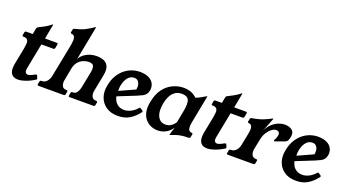

<svg xmlns="http://www.w3.org/2000/svg" viewBox="-52 -1251 3278 1809"><g transform="rotate(20 1587.0 -346.5)"><path d="M319 -63Q322 -60 321 -55Q320 -50 312 -46L283 -29Q256 -14 219.5 -1.5Q183 11 150 11Q123 11 102.5 -1Q82 -13 73.5 -42.5Q65 -72 75 -124L107 -287Q111 -311 113 -334Q115 -357 104.5 -372Q94 -387 62 -387Q49 -387 52 -400L57 -427Q60 -440 73 -440H137L148 -499Q150 -510 159 -515Q181 -526 216 -544.5Q251 -563 281 -588Q283 -590 286 -590H288Q289 -590 288 -587L260 -440H378Q392 -440 389 -427L382 -389Q379 -376 365 -376H247L198 -124Q191 -90 199.5 -77Q208 -64 223 -64Q238 -64 256.5 -72.5Q275 -81 291 -90Q295 -92 297.5 -92.5Q300 -93 302 -93Q308 -93 310 -86Z M617 -53Q630 -53 628 -40L623 -13Q620 0 605 0H356Q341 0 344 -13L349 -40Q351 -53 364 -53H366Q399 -53 419.5 -77Q440 -101 446 -136L511 -466Q515 -491 516.5 -513Q518 -535 510 -550.5Q502 -566 478 -568Q468 -569 470 -580L476 -610Q477 -615 480.5 -617.5Q484 -620 491 -621Q548 -634 586.5 -653Q625 -672 668 -702Q672 -704 674 -704H675Q677 -704 676 -702L610 -359Q621 -385 646 -406Q671 -427 705 -439Q739 -451 777 -451Q818 -451 849 -438Q880 -425 894 -392Q908 -359 896 -299L864 -136Q858 -101 869.5 -77Q881 -53 913 -53H915Q928 -53 926 -40L921 -13Q918 0 905 0H666Q653 0 656 -13L661 -40Q663 -53 676 -53H684Q708 -53 723 -77Q738 -101 744 -136L774 -287Q782 -331 773 -352.5Q764 -374 724 -374Q703 -374 675.5 -364.5Q648 -355 623.5 -330Q599 -305 590 -258L567 -137Q560 -102 571 -77.5Q582 -53 614 -53Z M1355 -98Q1318 -49 1269.5 -19Q1221 11 1153 11Q1080 11 1033.5 -21.5Q987 -54 968.5 -107.5Q950 -161 963 -224Q974 -285 1000.5 -328.5Q1027 -372 1061.5 -399Q1096 -426 1134 -438.5Q1172 -451 1208 -451Q1255 -451 1286 -439Q1317 -427 1334 -407.5Q1351 -388 1356.5 -365Q1362 -342 1358 -320Q1353 -295 1341.5 -279.5Q1330 -264 1309.5 -253.5Q1289 -243 1258 -230L1021 -135L1022 -187L1295 -311L1212 -225Q1234 -268 1235.5 -303Q1237 -338 1222 -359Q1207 -380 1181 -380Q1146 -380 1124 -358Q1102 -336 1090.5 -304.5Q1079 -273 1077 -243.5Q1075 -214 1080 -200L1076 -170Q1079 -143 1092.5 -118Q1106 -93 1130 -77.5Q1154 -62 1191 -62Q1220 -62 1253.5 -78Q1287 -94 1315 -126Q1324 -137 1332 -131L1356 -114Q1363 -109 1355 -98Z M1721 -244Q1737 -326 1720.5 -359Q1704 -392 1652 -392Q1610 -392 1582.5 -371.5Q1555 -351 1539 -318.5Q1523 -286 1516 -249Q1500 -164 1524 -115Q1548 -66 1602 -66Q1633 -66 1654 -79.5Q1675 -93 1686 -107.5Q1697 -122 1698 -124ZM1829 -163Q1823 -132 1827.5 -106.5Q1832 -81 1864 -77Q1875 -76 1873 -65L1867 -36Q1865 -24 1851 -24Q1808 -24 1778.5 -19Q1749 -14 1726.5 -6.5Q1704 1 1682 10Q1681 11 1676 11H1674Q1672 11 1672 8Q1674 2 1683 -29Q1692 -60 1703 -90H1708Q1704 -81 1693 -64.5Q1682 -48 1663 -30.5Q1644 -13 1615.5 -1Q1587 11 1548 11Q1518 11 1486.5 -1.5Q1455 -14 1430 -41Q1405 -68 1394.5 -112.5Q1384 -157 1397 -221Q1413 -303 1452 -353.5Q1491 -404 1543 -427.5Q1595 -451 1648 -451Q1733 -451 1781 -400Q1810 -411 1831 -422.5Q1852 -434 1865 -442.5Q1878 -451 1882 -451Q1885 -451 1884 -449Z M2216 -63Q2219 -60 2218 -55Q2217 -50 2209 -46L2180 -29Q2153 -14 2116.5 -1.5Q2080 11 2047 11Q2020 11 1999.5 -1Q1979 -13 1970.5 -42.5Q1962 -72 1972 -124L2004 -287Q2008 -311 2010 -334Q2012 -357 2001.5 -372Q1991 -387 1959 -387Q1946 -387 1949 -400L1954 -427Q1957 -440 1970 -440H2034L2045 -499Q2047 -510 2056 -515Q2078 -526 2113 -544.5Q2148 -563 2178 -588Q2180 -590 2183 -590H2185Q2186 -590 2185 -587L2157 -440H2275Q2289 -440 2286 -427L2279 -389Q2276 -376 2262 -376H2144L2095 -124Q2088 -90 2096.5 -77Q2105 -64 2120 -64Q2135 -64 2153.5 -72.5Q2172 -81 2188 -90Q2192 -92 2194.5 -92.5Q2197 -93 2199 -93Q2205 -93 2207 -86Z M2252 0Q2239 0 2242 -13L2247 -40Q2249 -53 2262 -53H2264Q2297 -53 2317.5 -77Q2338 -101 2344 -136L2366 -247Q2371 -271 2372.5 -293Q2374 -315 2366 -330.5Q2358 -346 2334 -348Q2324 -349 2326 -360L2332 -390Q2334 -400 2347 -401Q2412 -411 2461 -431Q2510 -451 2530 -464Q2535 -467 2538 -467H2539Q2541 -467 2541 -465L2488 -329Q2510 -375 2541 -401.5Q2572 -428 2603.5 -439.5Q2635 -451 2661 -451Q2710 -451 2736.5 -428.5Q2763 -406 2754 -361Q2750 -341 2743.5 -326Q2737 -311 2720 -304L2631 -271Q2628 -270 2626.5 -269.5Q2625 -269 2622 -269Q2614 -269 2616 -277Q2616 -279 2617 -281Q2618 -283 2619 -285Q2627 -298 2630.5 -309Q2634 -320 2636 -329Q2641 -353 2631 -364Q2621 -375 2603 -375Q2583 -375 2559.5 -358Q2536 -341 2516 -310Q2496 -279 2488 -235L2468 -136Q2462 -101 2473.5 -77Q2485 -53 2517 -53H2518Q2532 -53 2530 -40L2525 -13Q2522 0 2508 0Z M3141 -98Q3104 -49 3055.5 -19Q3007 11 2939 11Q2866 11 2819.5 -21.5Q2773 -54 2754.5 -107.5Q2736 -161 2749 -224Q2760 -285 2786.5 -328.5Q2813 -372 2847.5 -399Q2882 -426 2920 -438.5Q2958 -451 2994 -451Q3041 -451 3072 -439Q3103 -427 3120 -407.5Q3137 -388 3142.5 -365Q3148 -342 3144 -320Q3139 -295 3127.5 -279.5Q3116 -264 3095.5 -253.5Q3075 -243 3044 -230L2807 -135L2808 -187L3081 -311L2998 -225Q3020 -268 3021.5 -303Q3023 -338 3008 -359Q2993 -380 2967 -380Q2932 -380 2910 -358Q2888 -336 2876.5 -304.5Q2865 -273 2863 -243.5Q2861 -214 2866 -200L2862 -170Q2865 -143 2878.5 -118Q2892 -93 2916 -77.5Q2940 -62 2977 -62Q3006 -62 3039.5 -78Q3073 -94 3101 -126Q3110 -137 3118 -131L3142 -114Q3149 -109 3141 -98Z"/></g></svg>

Font: Young Serif Light
Style: Italic
Weight: 300
Italic angle: -10.979°
Designer: Bastien Sozeau
Foundry: NBR — Bastien Sozeau
Version: Version 5.001